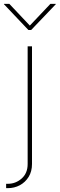

<svg xmlns="http://www.w3.org/2000/svg" viewBox="-61 -769 308 993"><path d="M82 -529.3H104.5V79.1Q104.5 117.7 87.2 145.8Q69.8 173.8 41.5 189Q13.2 204.1 -20.5 204.1H-29.3V181.6H-20.5Q20 181.6 51 154.3Q82 127 82 79.1ZM-12.7 -749 93.3 -636.7 199.7 -749H227.5V-747.1L100.1 -613.8H85.9L-40.5 -747.1V-749Z"/></svg>

Font: Inter 24pt Thin
Style: Regular
Weight: 250
Designer: Rasmus Andersson
Foundry: rsms
Version: Version 4.001;git-66647c0bb